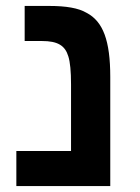

<svg xmlns="http://www.w3.org/2000/svg" viewBox="-20 -626 471 646"><path d="M351 0V-367C351 -489 327 -554 271 -583C244 -599 202 -606 146 -606H63V-488H121C174 -488 199 -473 210 -436C216 -417 219 -386 219 -342V-118H35V0Z"/></svg>

Font: Noto Sans Hebrew Droid
Style: Bold
Weight: 700
Designer: Monotype Design Team
Foundry: Monotype Imaging Inc.
Version: Version 1.100